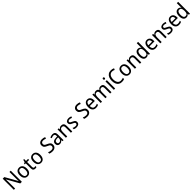

<svg xmlns="http://www.w3.org/2000/svg" viewBox="1377 -4724 8699 8699"><g transform="rotate(-45 5726.0 -375.0)"><path d="M602 0H498L167 -589H163Q165 -552 167.5 -505.5Q170 -459 170 -413V0H88V-714H191L522 -130H526Q524 -161 522 -211Q520 -261 520 -302V-714H602Z M1187 -269Q1187 -139 1128 -64.5Q1069 10 962 10Q895 10 845 -23.5Q795 -57 767.5 -119.5Q740 -182 740 -269Q740 -402 798.5 -474Q857 -546 964 -546Q1065 -546 1126 -474.5Q1187 -403 1187 -269ZM828 -269Q828 -171 860.5 -116.5Q893 -62 964 -62Q1033 -62 1066 -116Q1099 -170 1099 -269Q1099 -367 1066 -420Q1033 -473 963 -473Q892 -473 860 -420Q828 -367 828 -269Z M1475 -62Q1492 -62 1510 -65Q1528 -68 1541 -73V-6Q1507 10 1456 10Q1397 10 1358 -24.5Q1319 -59 1319 -148V-468H1252V-511L1321 -541L1351 -659H1404V-536H1535V-468H1404V-153Q1404 -62 1475 -62Z M2057 -269Q2057 -139 1998 -64.5Q1939 10 1832 10Q1765 10 1715 -23.5Q1665 -57 1637.5 -119.5Q1610 -182 1610 -269Q1610 -402 1668.5 -474Q1727 -546 1834 -546Q1935 -546 1996 -474.5Q2057 -403 2057 -269ZM1698 -269Q1698 -171 1730.5 -116.5Q1763 -62 1834 -62Q1903 -62 1936 -116Q1969 -170 1969 -269Q1969 -367 1936 -420Q1903 -473 1833 -473Q1762 -473 1730 -420Q1698 -367 1698 -269Z M2794 -193Q2794 -99 2731.5 -44.5Q2669 10 2564 10Q2510 10 2464 1.5Q2418 -7 2385 -23V-109Q2420 -92 2468.5 -80Q2517 -68 2565 -68Q2634 -68 2670 -100.5Q2706 -133 2706 -185Q2706 -220 2692.5 -244Q2679 -268 2647 -288Q2615 -308 2560 -331Q2478 -364 2435.5 -410Q2393 -456 2393 -540Q2392 -596 2419 -637.5Q2446 -679 2494 -701.5Q2542 -724 2604 -724Q2656 -724 2701 -713Q2746 -702 2781 -686L2754 -609Q2719 -625 2681 -635Q2643 -645 2603 -645Q2544 -645 2513 -616Q2482 -587 2482 -541Q2482 -504 2495 -480.5Q2508 -457 2538.5 -437.5Q2569 -418 2621 -397Q2706 -361 2750 -316Q2794 -271 2794 -193Z M3099 -546Q3188 -546 3229.5 -501Q3271 -456 3271 -364V0H3208L3193 -75H3190Q3160 -32 3124.5 -11Q3089 10 3031 10Q2962 10 2921 -32Q2880 -74 2880 -149Q2880 -229 2936.5 -273Q2993 -317 3107 -321L3187 -324V-357Q3187 -422 3162.5 -449Q3138 -476 3091 -476Q3056 -476 3022.5 -465Q2989 -454 2958 -438L2931 -502Q2965 -521 3008 -533.5Q3051 -546 3099 -546ZM3119 -260Q3036 -257 3002 -229Q2968 -201 2968 -149Q2968 -103 2991.5 -81Q3015 -59 3054 -59Q3112 -59 3149.5 -98Q3187 -137 3187 -213V-263Z M3659 -546Q3744 -546 3787 -500Q3830 -454 3830 -355V0H3745V-345Q3745 -473 3644 -473Q3569 -473 3539 -424.5Q3509 -376 3509 -278V0H3424V-536H3492L3504 -463H3509Q3532 -505 3572.5 -525.5Q3613 -546 3659 -546Z M4292 -147Q4292 -70 4241 -30Q4190 10 4101 10Q4052 10 4015 1.5Q3978 -7 3950 -23V-104Q3978 -87 4018.5 -74.5Q4059 -62 4101 -62Q4157 -62 4183 -83Q4209 -104 4209 -140Q4209 -171 4185.5 -193Q4162 -215 4096 -243Q4050 -263 4017.5 -284Q3985 -305 3967 -333.5Q3949 -362 3949 -405Q3949 -471 3999.5 -508.5Q4050 -546 4132 -546Q4175 -546 4213 -537Q4251 -528 4285 -511L4255 -443Q4226 -457 4194 -466Q4162 -475 4128 -475Q4082 -475 4056.5 -457Q4031 -439 4031 -409Q4031 -375 4057.5 -355.5Q4084 -336 4150 -307Q4194 -287 4226 -266.5Q4258 -246 4275 -217.5Q4292 -189 4292 -147Z M5021 -193Q5021 -99 4958.5 -44.5Q4896 10 4791 10Q4737 10 4691 1.5Q4645 -7 4612 -23V-109Q4647 -92 4695.5 -80Q4744 -68 4792 -68Q4861 -68 4897 -100.5Q4933 -133 4933 -185Q4933 -220 4919.5 -244Q4906 -268 4874 -288Q4842 -308 4787 -331Q4705 -364 4662.5 -410Q4620 -456 4620 -540Q4619 -596 4646 -637.5Q4673 -679 4721 -701.5Q4769 -724 4831 -724Q4883 -724 4928 -713Q4973 -702 5008 -686L4981 -609Q4946 -625 4908 -635Q4870 -645 4830 -645Q4771 -645 4740 -616Q4709 -587 4709 -541Q4709 -504 4722 -480.5Q4735 -457 4765.5 -437.5Q4796 -418 4848 -397Q4933 -361 4977 -316Q5021 -271 5021 -193Z M5329 -546Q5392 -546 5437 -515.5Q5482 -485 5505.5 -430.5Q5529 -376 5529 -306V-252H5203Q5207 -63 5355 -63Q5398 -63 5433 -72Q5468 -81 5506 -100V-25Q5469 -7 5432.5 1.5Q5396 10 5349 10Q5238 10 5177 -63Q5116 -136 5116 -264Q5116 -398 5173 -472Q5230 -546 5329 -546ZM5328 -476Q5273 -476 5241.5 -436Q5210 -396 5204 -320H5442Q5442 -387 5414.5 -431.5Q5387 -476 5328 -476Z M6182 -546Q6263 -546 6303 -499.5Q6343 -453 6343 -353V0H6258V-345Q6258 -473 6164 -473Q6097 -473 6068.5 -427.5Q6040 -382 6040 -296V0H5956V-346Q5956 -411 5932.5 -442Q5909 -473 5861 -473Q5790 -473 5764 -421.5Q5738 -370 5738 -279V0H5653V-536H5721L5733 -463H5738Q5759 -505 5797 -525.5Q5835 -546 5880 -546Q5992 -546 6024 -458H6029Q6053 -503 6093 -524.5Q6133 -546 6182 -546Z M6539 -738Q6560 -738 6574 -724Q6588 -710 6588 -681Q6588 -653 6574 -639Q6560 -625 6539 -625Q6517 -625 6502.5 -639Q6488 -653 6488 -681Q6488 -710 6502 -724Q6516 -738 6539 -738ZM6580 -536V0H6495V-536Z M7020 -646Q6952 -646 6904 -609.5Q6856 -573 6831.5 -507.5Q6807 -442 6807 -357Q6807 -223 6862 -145.5Q6917 -68 7022 -68Q7062 -68 7098.5 -76Q7135 -84 7169 -96V-18Q7135 -4 7097.5 3Q7060 10 7010 10Q6913 10 6847.5 -34.5Q6782 -79 6748.5 -161.5Q6715 -244 6715 -358Q6715 -464 6749.5 -546.5Q6784 -629 6852 -676.5Q6920 -724 7020 -724Q7118 -724 7193 -685L7160 -610Q7130 -625 7095.5 -635.5Q7061 -646 7020 -646Z M7719 -269Q7719 -139 7660 -64.5Q7601 10 7494 10Q7427 10 7377 -23.5Q7327 -57 7299.5 -119.5Q7272 -182 7272 -269Q7272 -402 7330.5 -474Q7389 -546 7496 -546Q7597 -546 7658 -474.5Q7719 -403 7719 -269ZM7360 -269Q7360 -171 7392.5 -116.5Q7425 -62 7496 -62Q7565 -62 7598 -116Q7631 -170 7631 -269Q7631 -367 7598 -420Q7565 -473 7495 -473Q7424 -473 7392 -420Q7360 -367 7360 -269Z M8081 -546Q8166 -546 8209 -500Q8252 -454 8252 -355V0H8167V-345Q8167 -473 8066 -473Q7991 -473 7961 -424.5Q7931 -376 7931 -278V0H7846V-536H7914L7926 -463H7931Q7954 -505 7994.5 -525.5Q8035 -546 8081 -546Z M8574 10Q8483 10 8430 -60Q8377 -130 8377 -267Q8377 -404 8430 -475Q8483 -546 8574 -546Q8627 -546 8663.5 -524Q8700 -502 8723 -467H8728Q8727 -484 8725 -506.5Q8723 -529 8723 -545V-760H8809V0H8740L8728 -71H8723Q8700 -35 8664 -12.5Q8628 10 8574 10ZM8590 -62Q8662 -62 8693 -108Q8724 -154 8724 -248V-269Q8724 -370 8694 -422Q8664 -474 8589 -474Q8526 -474 8495.5 -418.5Q8465 -363 8465 -266Q8465 -167 8496 -114.5Q8527 -62 8590 -62Z M9150 -546Q9213 -546 9258 -515.5Q9303 -485 9326.5 -430.5Q9350 -376 9350 -306V-252H9024Q9028 -63 9176 -63Q9219 -63 9254 -72Q9289 -81 9327 -100V-25Q9290 -7 9253.5 1.5Q9217 10 9170 10Q9059 10 8998 -63Q8937 -136 8937 -264Q8937 -398 8994 -472Q9051 -546 9150 -546ZM9149 -476Q9094 -476 9062.5 -436Q9031 -396 9025 -320H9263Q9263 -387 9235.5 -431.5Q9208 -476 9149 -476Z M9709 -546Q9794 -546 9837 -500Q9880 -454 9880 -355V0H9795V-345Q9795 -473 9694 -473Q9619 -473 9589 -424.5Q9559 -376 9559 -278V0H9474V-536H9542L9554 -463H9559Q9582 -505 9622.5 -525.5Q9663 -546 9709 -546Z M10342 -147Q10342 -70 10291 -30Q10240 10 10151 10Q10102 10 10065 1.5Q10028 -7 10000 -23V-104Q10028 -87 10068.5 -74.5Q10109 -62 10151 -62Q10207 -62 10233 -83Q10259 -104 10259 -140Q10259 -171 10235.5 -193Q10212 -215 10146 -243Q10100 -263 10067.5 -284Q10035 -305 10017 -333.5Q9999 -362 9999 -405Q9999 -471 10049.5 -508.5Q10100 -546 10182 -546Q10225 -546 10263 -537Q10301 -528 10335 -511L10305 -443Q10276 -457 10244 -466Q10212 -475 10178 -475Q10132 -475 10106.5 -457Q10081 -439 10081 -409Q10081 -375 10107.5 -355.5Q10134 -336 10200 -307Q10244 -287 10276 -266.5Q10308 -246 10325 -217.5Q10342 -189 10342 -147Z M10647 -546Q10710 -546 10755 -515.5Q10800 -485 10823.5 -430.5Q10847 -376 10847 -306V-252H10521Q10525 -63 10673 -63Q10716 -63 10751 -72Q10786 -81 10824 -100V-25Q10787 -7 10750.5 1.5Q10714 10 10667 10Q10556 10 10495 -63Q10434 -136 10434 -264Q10434 -398 10491 -472Q10548 -546 10647 -546ZM10646 -476Q10591 -476 10559.5 -436Q10528 -396 10522 -320H10760Q10760 -387 10732.5 -431.5Q10705 -476 10646 -476Z M11140 10Q11049 10 10996 -60Q10943 -130 10943 -267Q10943 -404 10996 -475Q11049 -546 11140 -546Q11193 -546 11229.5 -524Q11266 -502 11289 -467H11294Q11293 -484 11291 -506.5Q11289 -529 11289 -545V-760H11375V0H11306L11294 -71H11289Q11266 -35 11230 -12.5Q11194 10 11140 10ZM11156 -62Q11228 -62 11259 -108Q11290 -154 11290 -248V-269Q11290 -370 11260 -422Q11230 -474 11155 -474Q11092 -474 11061.5 -418.5Q11031 -363 11031 -266Q11031 -167 11062 -114.5Q11093 -62 11156 -62Z"/></g></svg>

Font: Noto Sans SemiCondensed
Style: Regular
Weight: 400
Width: 4
Designer: Monotype Design Team
Foundry: Monotype Imaging Inc.
Version: Version 2.013; ttfautohint (v1.8.4.7-5d5b)